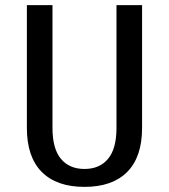

<svg xmlns="http://www.w3.org/2000/svg" viewBox="-20 -720 660 750"><path d="M85 -220V-700H185V-220Q185 -139 218 -99.5Q251 -60 310 -60Q369 -60 402 -99.5Q435 -139 435 -220V-700H535V-220Q535 -107 477 -48.5Q419 10 310 10Q201 10 143 -48.5Q85 -107 85 -220Z"/></svg>

Font: Scada
Style: Regular
Weight: 400
Designer: Jovanny Lemonad
Foundry: Jovanny Lemonad
Version: Version 4.100;PS 004.100;hotconv 1.0.88;makeotf.lib2.5.64775